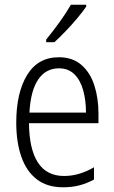

<svg xmlns="http://www.w3.org/2000/svg" viewBox="-20 -785 485 815"><path d="M230 -542Q288 -542 325.5 -509.5Q363 -477 380.5 -422.5Q398 -368 398 -303V-262H103Q104 -152 141 -95Q178 -38 252 -38Q316 -38 379 -75V-23Q350 -7 318 1.5Q286 10 248 10Q180 10 136 -24Q92 -58 70.5 -120Q49 -182 49 -264Q49 -391 95 -466.5Q141 -542 230 -542ZM230 -495Q175 -495 142.5 -448Q110 -401 105 -307H345Q345 -359 333 -402Q321 -445 295.5 -470Q270 -495 230 -495ZM346 -757Q331 -735 307.5 -707Q284 -679 258 -652Q232 -625 211 -606H176V-617Q206 -654 233.5 -692Q261 -730 281 -765H346Z"/></svg>

Font: Noto Sans Tamil Condensed Light
Style: Regular
Weight: 300
Width: 3
Designer: Jelle Bosma - Monotype Design Team
Foundry: Monotype Imaging Inc.
Version: Version 2.004; ttfautohint (v1.8.4.7-5d5b)